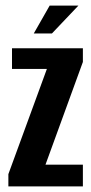

<svg xmlns="http://www.w3.org/2000/svg" viewBox="-20 -668 327 688"><path d="M10 0V-44L148 -421H23V-495H277V-446L143 -78H277V0ZM101 -548 158 -648H261L166 -548Z"/></svg>

Font: Alumni Sans Thin
Style: Bold
Weight: 700
Version: Version 1.018